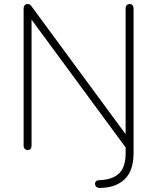

<svg xmlns="http://www.w3.org/2000/svg" viewBox="-20 -731 772 943"><path d="M470 192Q461 192 455.5 188.5Q450 185 448 179Q446 173 447 167.5Q448 162 453 158Q458 154 467 154Q531 152 564 121.5Q597 91 597 22V-25L602 0L114 -663H135V-16Q135 -6 130 0Q125 6 116 6Q107 6 101.5 0Q96 -6 96 -16V-688Q96 -699 101 -705Q106 -711 114 -711Q123 -711 127.5 -708Q132 -705 137 -697L619 -42H597V-689Q597 -700 602.5 -705.5Q608 -711 617 -711Q626 -711 631 -705.5Q636 -700 636 -689V21Q636 109 591 150.5Q546 192 470 192Z"/></svg>

Font: Nunito ExtraLight
Style: Regular
Weight: 200
Designer: Vernon Adams
Foundry: Vernon Adams
Version: Version 3.602;April 4, 2023;FontCreator 14.0.0.2856 64-bit